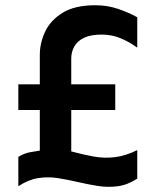

<svg xmlns="http://www.w3.org/2000/svg" viewBox="-20 -696 599 733"><path d="M132 -487Q132 -532 152.5 -575.5Q173 -619 219.5 -647.5Q266 -676 344 -676Q390 -676 431 -662Q472 -648 504 -630V-514Q474 -536 440.5 -550Q407 -564 368 -564Q327 -564 301.5 -552Q276 -540 264 -519Q252 -498 252 -473V-118Q296 -106 337 -98.5Q378 -91 419 -96Q460 -101 504 -123V-14Q467 10 429.5 15Q392 20 354 14Q316 8 277.5 -1Q239 -10 201 -16Q163 -22 125.5 -16Q88 -10 50 15V-97Q73 -111 93 -114.5Q113 -118 132 -121ZM50 -276V-374H420V-276Z"/></svg>

Font: Maven Pro SemiBold
Style: Regular
Weight: 600
Designer: Joe Prince
Foundry: Joe Prince
Version: Version 2.103